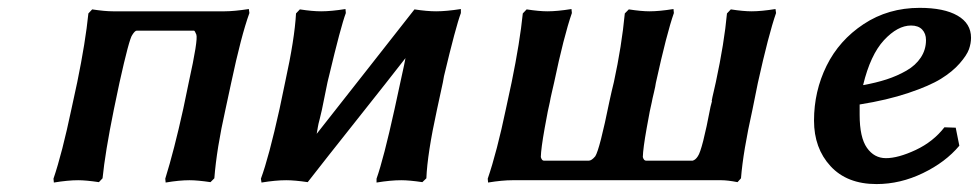

<svg xmlns="http://www.w3.org/2000/svg" viewBox="-20 -459 2493 489"><path d="M268.1 -430.2H551.8Q576.2 -430.2 613.8 -436L615.2 -425.8Q594.2 -367.7 568.8 -248L554.2 -180.2Q531.7 -80.1 525.9 -4.9L516.1 4.9Q482.9 0 462.9 0Q436.5 0 401.9 5.9L400.9 -3.9Q423.3 -75.7 446.8 -182.1L460.9 -250Q484.9 -358.4 480 -371.1Q476.1 -380.9 474.1 -380.9H328.1Q323.7 -380.9 316.9 -370.1Q309.1 -360.4 284.2 -248L270 -180.2Q247.6 -69.8 241.2 -4.9L231.9 4.9Q198.7 0 179.2 0Q153.3 0 117.2 5.9L116.2 -3.9Q138.2 -68.4 162.1 -182.1L176.8 -250Q197.8 -352.5 205.1 -424.8L214.8 -435.1Q246.6 -430.2 268.1 -430.2Z M706.5 -251Q730.5 -360.4 733.9 -424.8L743.7 -435.1Q775.4 -430.2 797.9 -430.2Q823.7 -430.2 859.9 -436L860.8 -425.8Q848.1 -392.1 817.9 -265.1Q817.4 -262.7 815.9 -257.1Q814.5 -251.5 814 -249L799.8 -179.2Q796.9 -166 794.4 -156.5Q792 -147 791.3 -144.3Q790.5 -141.6 789.6 -135.7Q788.6 -129.9 786.6 -118.2Q831.1 -174.3 915 -281.5Q999 -388.7 1035.6 -435.1Q1067.4 -430.2 1090.8 -430.2Q1116.7 -430.2 1153.8 -436V-425.8Q1141.1 -392.1 1110.8 -265.1Q1110.8 -263.7 1107.9 -249L1092.8 -179.2Q1068.4 -67.4 1065.9 -4.9L1055.7 4.9Q1022.5 0 1002 0Q975.1 0 939 5.9V-3.9Q957 -54.7 984.9 -181.2L1000 -251Q1011.7 -303.7 1012.7 -311Q972.2 -258.8 889.2 -154.3Q806.2 -49.8 763.7 4.9Q730.5 0 709 0Q682.1 0 646 5.9L644.5 -3.9Q664.6 -58.1 691.9 -181.2Z M1365.2 -49.8H1479.5Q1486.8 -49.8 1496.1 -61Q1507.3 -78.6 1532.2 -201.2Q1533.7 -209.5 1537.8 -226.3Q1542 -243.2 1543.5 -250Q1563.5 -342.3 1571.3 -424.8L1581.5 -435.1Q1613.3 -430.2 1634.3 -430.2Q1659.2 -430.2 1695.3 -436L1696.3 -425.8Q1678.2 -374.5 1650.4 -248Q1649.4 -239.7 1645.3 -222.7Q1641.1 -205.6 1640.1 -199.2Q1636.2 -184.6 1627 -132.6Q1617.7 -80.6 1617.2 -59.1Q1619.6 -49.8 1625.5 -49.8H1744.1Q1751.5 -51.8 1757.3 -61Q1768.6 -76.7 1789.6 -187Q1792.5 -198.7 1793.5 -202.1L1792.5 -201.2Q1793.9 -210 1797.9 -226.6Q1801.8 -243.2 1803.2 -250Q1824.7 -350.1 1831.5 -424.8L1841.3 -435.1Q1873 -430.2 1894.5 -430.2Q1918.9 -430.2 1955.1 -436L1956.5 -425.8Q1937.5 -371.1 1910.2 -248L1896.5 -180.2Q1872.6 -73.2 1867.2 -4.9L1858.4 4.9Q1833 0 1817.4 0H1285.2Q1258.8 0 1223.1 5.9L1222.2 -3.9Q1245.6 -72.3 1268.6 -182.1L1283.2 -250Q1304.2 -352.5 1311.5 -424.8L1321.3 -435.1Q1353 -430.2 1374.5 -430.2Q1399.4 -430.2 1435.5 -436L1436.5 -425.8Q1416 -366.7 1391.1 -248Q1389.6 -241.2 1385.7 -224.6Q1381.8 -208 1380.4 -199.2Q1376.5 -184.6 1367.2 -132.6Q1357.9 -80.6 1357.4 -59.1Q1359.9 -49.8 1365.2 -49.8Z M2453.1 -362.8Q2453.1 -348.6 2447.8 -333.5Q2442.4 -318.4 2424.1 -297.4Q2405.8 -276.4 2376.5 -258.3Q2347.2 -240.2 2293.5 -222.2Q2239.7 -204.1 2169.4 -192.9V-167Q2169.4 -108.9 2188 -82.5Q2206.5 -56.2 2236.3 -56.2Q2267.6 -56.2 2312.3 -77.1Q2356.9 -98.1 2385.3 -134.8L2414.1 -133.8L2423.3 -87.9Q2388.2 -45.9 2330.6 -18.1Q2272.9 9.8 2212.4 9.8Q2137.2 9.8 2095.2 -35.9Q2053.2 -81.5 2053.2 -151.9Q2053.2 -226.6 2085.2 -291.5Q2117.2 -356.4 2179.7 -397.7Q2242.2 -439 2322.3 -439Q2384.3 -439 2418.7 -419.2Q2453.1 -399.4 2453.1 -362.8ZM2338.4 -356.9Q2338.4 -373.5 2328.6 -383.8Q2318.8 -394 2300.3 -394Q2266.1 -394 2231.4 -356.7Q2196.8 -319.3 2178.2 -242.2Q2210.9 -248 2238 -256.8Q2265.1 -265.6 2288.6 -279.1Q2312 -292.5 2325.2 -312.5Q2338.4 -332.5 2338.4 -356.9Z"/></svg>

Font: Linear Smooth
Style: Bold Italic
Weight: 700
Designer: Philipp H. Poll, Flanker
Foundry: Philipp H. Poll, reworked by Flanker
Version: Version 1.061 | FøM Fix